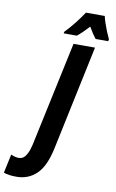

<svg xmlns="http://www.w3.org/2000/svg" viewBox="-274 -991 767 1267"><g transform="rotate(10 110.0 -358.0)"><path d="M-68 215Q-97 215 -117.5 212Q-138 209 -155 203L-128 77Q-100 90 -76 90Q-50 90 -34.5 70.5Q-19 51 -9.5 22Q0 -7 5 -35L150 -714H294L146 -13Q120 110 65 162.5Q10 215 -68 215ZM76 -782Q109 -816 139 -854Q169 -892 195 -931H321Q325 -912 334 -885Q343 -858 354 -831Q365 -804 375 -784L372 -771H288Q266 -798 239 -845Q193 -795 162 -771H74Z"/></g></svg>

Font: Noto Sans ExtraCondensed ExtraBold
Style: Italic
Weight: 800
Width: 2
Italic angle: -12°
Designer: Monotype Design Team
Foundry: Monotype Imaging Inc.
Version: Version 2.013; ttfautohint (v1.8.4.7-5d5b)